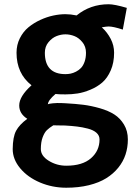

<svg xmlns="http://www.w3.org/2000/svg" viewBox="-20 -630 658 907"><path d="M191.9 -380.9Q191.9 -279.8 289.1 -279.8Q301.3 -279.8 313.5 -282.2Q325.7 -284.7 339.1 -291.5Q352.5 -298.3 362.8 -309.1Q373 -319.8 379.6 -338.4Q386.2 -356.9 386.2 -380.9Q386.2 -410.2 369.1 -430.9Q352.1 -451.7 331.1 -459.7Q310.1 -467.8 289.1 -467.8Q268.6 -467.8 247.6 -459.7Q226.6 -451.7 209.2 -430.9Q191.9 -410.2 191.9 -380.9ZM70.8 -131.8Q70.8 -174.8 128.9 -227.1Q58.1 -282.7 58.1 -380.9Q58.1 -418 73.7 -449.2Q89.4 -480.5 114.3 -501Q139.2 -521.5 170.4 -535.9Q201.7 -550.3 231.7 -556.6Q261.7 -563 289.1 -563Q313.5 -563 341.8 -557.1Q406.7 -609.9 493.2 -609.9Q521 -609.9 579.1 -592.8L560.1 -490.2Q515.1 -504.9 493.2 -504.9Q483.4 -504.9 460.9 -501Q486.8 -477.5 502.9 -446.5Q519 -415.5 519 -380.9Q519 -334 503.2 -297.6Q487.3 -261.2 463.4 -240.5Q439.5 -219.7 407.2 -206.3Q375 -192.9 346.7 -188.5Q318.4 -184.1 289.1 -184.1Q257.3 -184.1 242.2 -186Q207.5 -156.7 206.1 -137.2Q209.5 -140.1 230.2 -142.1Q251 -144 270 -143.1Q272.9 -143.1 281 -142.6Q289.1 -142.1 291 -142.1Q337.4 -139.6 374 -135Q410.6 -130.4 451.7 -118.7Q492.7 -106.9 520.3 -89.1Q547.9 -71.3 565.9 -41.3Q584 -11.2 584 28.8Q584 66.4 573 99.9Q562 133.3 538.8 162.1Q515.6 190.9 481.9 211.9Q448.2 232.9 399.9 244.9Q351.6 256.8 293 256.8Q227.5 256.8 169.2 232.2Q110.8 207.5 75.4 165Q40 122.6 40 74.2Q40.5 17.1 55.9 -12Q71.3 -41 108.9 -68.8Q70.8 -92.8 70.8 -131.8ZM293 152.8Q369.6 152.8 409.9 117.4Q450.2 82 450.2 28.8Q450.2 10.3 435.8 -2.7Q421.4 -15.6 395 -22.5Q368.7 -29.3 344.2 -32.2Q319.8 -35.2 287.1 -37.1Q265.1 -37.1 250.5 -37.6Q235.8 -38.1 231.9 -38.1Q212.4 -25.9 201.2 -14.9Q189.9 -3.9 181.4 18.8Q172.9 41.5 172.9 74.2Q172.9 106.4 210.4 129.6Q248 152.8 293 152.8Z"/></svg>

Font: Junction Bold
Style: Bold
Weight: 700
Designer: Caroline Hadilaksono
Foundry: Caroline Hadilaksono
Version: Version 001.001